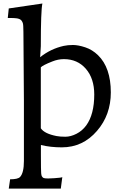

<svg xmlns="http://www.w3.org/2000/svg" viewBox="-20 -853 705 1121"><path d="M218.8 51.3 219.2 118.7V124Q219.2 167 224.1 175.8Q229 184.6 236.6 186.8Q244.1 189 261.7 189Q279.3 189 295.9 187.5Q338.9 184.6 343.8 181.2L335 248H31.2L39.1 193.8Q84.5 193.8 97.2 180.2Q119.6 156.2 119.6 86.9V-267.1L116.7 -666.5Q116.7 -710 112.8 -719.5Q108.9 -729 104.7 -733.9Q100.6 -738.8 93 -741.9Q85.4 -745.1 76.2 -746.1Q63 -748 37.6 -748H25.4L31.2 -803.7L227.5 -832.5Q218.3 -791 218.3 -583.5L214.4 -519Q275.4 -567.9 351.6 -585Q375.5 -590.3 406 -590.3Q436.5 -590.3 477.8 -576.7Q519 -563 552.2 -530.8Q627 -458 627 -313.5Q627 -182.1 546.4 -88.9Q463.9 7.3 340.8 7.3Q274.9 7.3 218.8 -6.3ZM218.3 -104Q239.7 -72.3 310.5 -58.6Q330.6 -54.7 361.6 -54.7Q392.6 -54.7 426.3 -71.8Q460 -88.9 483.4 -120.6Q530.3 -185.1 530.3 -301.3Q530.3 -395 481 -451.7Q432.1 -507.8 353 -507.8Q319.3 -507.8 285.2 -494.1Q228.5 -471.7 217.3 -459L218.3 -459.5Z"/></svg>

Font: HeadlandOne
Style: Regular
Weight: 400
Designer: Gary Lonergan
Foundry: Sorkin Type Co.
Version: Version 1.002